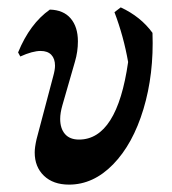

<svg xmlns="http://www.w3.org/2000/svg" viewBox="-20 -488 466 520"><path d="M74 -75Q74 -89 79 -111L124 -281Q129 -299 129 -310Q129 -329 119 -339.5Q109 -350 90 -350Q68 -350 35 -335L29 -346Q61 -424 115 -462Q152 -461 171.5 -438Q191 -415 191 -376Q191 -348 183 -321L149 -203Q143 -182 143 -166Q143 -140 156 -125Q169 -110 194 -110Q297 -110 327 -320Q315 -389 290 -455L307 -468Q361 -443 393 -399Q397 -287 368.5 -192.5Q340 -98 286.5 -43Q233 12 167 12Q124 12 99 -12Q74 -36 74 -75Z"/></svg>

Font: Alegreya Medium
Style: Italic
Weight: 500
Italic angle: -7°
Designer: Juan Pablo del Peral
Foundry: Huerta Tipografica
Version: Version 2.008; ttfautohint (v1.8)